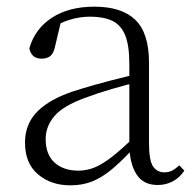

<svg xmlns="http://www.w3.org/2000/svg" viewBox="-20 -542 586 576"><path d="M191 14Q133 14 94 -19Q55 -52 55 -114Q55 -151 71.5 -180.5Q88 -210 125.5 -234Q163 -258 225 -276Q268 -289 312.5 -300.5Q357 -312 397 -321V-297Q357 -287 315.5 -275Q274 -263 237 -249Q170 -225 143.5 -194Q117 -163 117 -125Q117 -78 144 -54Q171 -30 215 -30Q240 -30 263.5 -39.5Q287 -49 316.5 -72Q346 -95 386 -134L392 -89H373Q341 -55 313 -32Q285 -9 256 2.5Q227 14 191 14ZM453 13Q411 13 390.5 -17.5Q370 -48 368 -102V-106V-350Q368 -407 355 -437.5Q342 -468 316 -480Q290 -492 250 -492Q220 -492 190 -483Q160 -474 128 -454L164 -482L145 -402Q141 -382 131 -374Q121 -366 105 -366Q74 -366 68 -397Q85 -456 136 -489Q187 -522 263 -522Q345 -522 386 -482.5Q427 -443 427 -354V-113Q427 -61 439 -43Q451 -25 473 -25Q486 -25 496 -30Q506 -35 518 -46L533 -30Q518 -8 497.5 2.5Q477 13 453 13Z"/></svg>

Font: Early Summer Mincho VF
Style: Regular
Weight: 250
Designer: GuiWonder
Version: Version 1.002